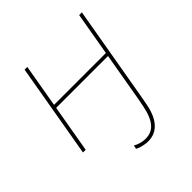

<svg xmlns="http://www.w3.org/2000/svg" viewBox="-193 -660 1000 1000"><g transform="rotate(-45 307.0 -160.0)"><path d="M563 -520 473 0H453L543 -520ZM51 0 141 -520H161L71 0ZM108 -263 111 -282H511L508 -263ZM260 182 264 162Q279 170 293.5 174.5Q308 179 322 180Q371 184 400 153Q429 122 443 52L453 0H473L462 59Q448 133 411.5 168.5Q375 204 319 199Q303 197 288 193Q273 189 260 182Z"/></g></svg>

Font: Fixel Italic Variable Display Thin
Style: Italic
Weight: 100
Italic angle: -10°
Designer: AlfaBravo + MacPaw
Foundry: Kyrylo Tkachov, Marchela Mozhyna, Serhii Makarenko, Maria Weinstein, Zakhar Kryvoshyya
Version: Version 1.210;Glyphs 3.2 (3217)